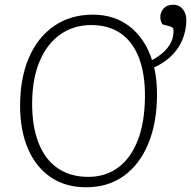

<svg xmlns="http://www.w3.org/2000/svg" viewBox="-20 -778 808 812"><path d="M344 14Q257 14 194.5 -28.5Q132 -71 98.5 -148.5Q65 -226 65 -331Q65 -447 102 -533.5Q139 -620 208.5 -668Q278 -716 373 -716Q465 -716 529.5 -665Q594 -614 623 -524Q651 -539 671 -557Q691 -575 702.5 -597.5Q714 -620 714 -647Q714 -657 710.5 -660.5Q707 -664 697 -667L667 -675Q663 -681 660.5 -689Q658 -697 658 -706Q658 -726 672 -742Q686 -758 713 -758Q730 -758 742.5 -749Q755 -740 761.5 -725.5Q768 -711 768 -693Q768 -664 760 -635Q752 -606 735.5 -579.5Q719 -553 693 -531Q667 -509 632 -493Q638 -467 641 -438.5Q644 -410 644 -378Q644 -261 608 -172.5Q572 -84 505 -35Q438 14 344 14ZM353 -30Q427 -30 480.5 -70Q534 -110 563 -185.5Q592 -261 593 -368Q594 -464 568 -532.5Q542 -601 491 -636.5Q440 -672 366 -672Q292 -672 236 -633Q180 -594 148.5 -521Q117 -448 116 -346Q115 -246 142.5 -175Q170 -104 223.5 -67Q277 -30 353 -30Z"/></svg>

Font: Literata ExtraLight
Style: Italic
Weight: 250
Italic angle: -2°
Designer: Latin by Veronika Burian and Jose Scaglione. Greek by Irene Vlachou. Cyrillic by Vera Evstafieva
Foundry: TypeTogether
Version: Version 3.002